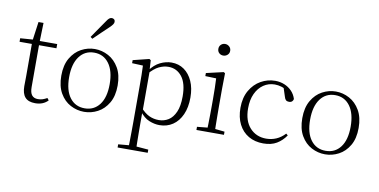

<svg xmlns="http://www.w3.org/2000/svg" viewBox="-93 -1078 3184 1614"><g transform="rotate(10 1499.5 -271.5)"><path d="M149 -472V-508H329V-472ZM232 14Q173 14 145.5 -17.5Q118 -49 118 -112Q118 -135 118.5 -152.5Q119 -170 119 -196V-472H14V-502L139 -511L119 -496L142 -663H185L180 -493V-481V-115Q180 -67 197.5 -45.5Q215 -24 249 -24Q272 -24 289.5 -30Q307 -36 327 -47L341 -29Q321 -8 294 3Q267 14 232 14Z M649 14Q588 14 533 -15Q478 -44 443.5 -103.5Q409 -163 409 -253Q409 -343 444 -403Q479 -463 534 -492.5Q589 -522 649 -522Q710 -522 765 -492.5Q820 -463 855 -403Q890 -343 890 -253Q890 -163 855 -103.5Q820 -44 765 -15Q710 14 649 14ZM649 -16Q729 -16 775.5 -77.5Q822 -139 822 -252Q822 -365 775.5 -428Q729 -491 649 -491Q569 -491 522.5 -428Q476 -365 476 -252Q476 -139 522.5 -77.5Q569 -16 649 -16ZM595 -616Q621 -655 647.5 -692.5Q674 -730 697 -764Q711 -786 721.5 -794.5Q732 -803 744 -803Q755 -803 763.5 -796Q772 -789 772 -775Q772 -765 764 -753Q756 -741 736 -722Q708 -696 676.5 -665.5Q645 -635 612 -603Z M980 260V233L1092 223H1113L1237 233V260ZM1070 260Q1071 229 1071.5 189.5Q1072 150 1072.5 108.5Q1073 67 1073 32V-278Q1073 -330 1072.5 -374Q1072 -418 1070 -455L977 -459V-485L1114 -519L1127 -511L1132 -425L1134 -420V-80L1133 -71V32Q1133 66 1133.5 107.5Q1134 149 1134.5 189Q1135 229 1136 260ZM1293 14Q1250 14 1204.5 -4.5Q1159 -23 1120 -75H1107L1119 -108Q1160 -62 1198 -44.5Q1236 -27 1280 -27Q1325 -27 1362 -50Q1399 -73 1421.5 -124Q1444 -175 1444 -257Q1444 -369 1399.5 -425.5Q1355 -482 1284 -482Q1244 -482 1203.5 -462.5Q1163 -443 1116 -389L1107 -420H1119Q1159 -475 1207.5 -498.5Q1256 -522 1304 -522Q1365 -522 1411 -489.5Q1457 -457 1483.5 -398Q1510 -339 1510 -259Q1510 -175 1482.5 -113.5Q1455 -52 1406 -19Q1357 14 1293 14Z M1607 0V-27L1718 -38H1737L1842 -27V0ZM1695 0Q1696 -24 1697 -64.5Q1698 -105 1698.5 -149Q1699 -193 1699 -226V-281Q1699 -332 1698 -375Q1697 -418 1695 -456L1602 -459V-485L1749 -519L1761 -511L1759 -377V-226Q1759 -193 1759.5 -149Q1760 -105 1760.5 -64.5Q1761 -24 1762 0ZM1720 -655Q1699 -655 1684.5 -668.5Q1670 -682 1670 -704Q1670 -726 1684.5 -740Q1699 -754 1720 -754Q1740 -754 1755.5 -740Q1771 -726 1771 -704Q1771 -682 1755.5 -668.5Q1740 -655 1720 -655Z M2179 14Q2107 14 2053 -17.5Q1999 -49 1969 -108Q1939 -167 1939 -248Q1939 -335 1974.5 -396.5Q2010 -458 2067 -490Q2124 -522 2189 -522Q2231 -522 2267.5 -507Q2304 -492 2330.5 -464.5Q2357 -437 2369 -398Q2362 -368 2333 -368Q2315 -368 2305.5 -376.5Q2296 -385 2291 -404L2263 -490L2306 -452Q2275 -474 2247 -482.5Q2219 -491 2190 -491Q2137 -491 2094.5 -462Q2052 -433 2027.5 -380.5Q2003 -328 2003 -255Q2003 -148 2057 -89Q2111 -30 2196 -30Q2241 -30 2281 -47Q2321 -64 2356 -101L2371 -88Q2339 -41 2293 -13.5Q2247 14 2179 14Z M2706 14Q2645 14 2590 -15Q2535 -44 2500.5 -103.5Q2466 -163 2466 -253Q2466 -343 2501 -403Q2536 -463 2591 -492.5Q2646 -522 2706 -522Q2767 -522 2822 -492.5Q2877 -463 2912 -403Q2947 -343 2947 -253Q2947 -163 2912 -103.5Q2877 -44 2822 -15Q2767 14 2706 14ZM2706 -16Q2786 -16 2832.5 -77.5Q2879 -139 2879 -252Q2879 -365 2832.5 -428Q2786 -491 2706 -491Q2626 -491 2579.5 -428Q2533 -365 2533 -252Q2533 -139 2579.5 -77.5Q2626 -16 2706 -16Z"/></g></svg>

Font: Noto Serif JP ExtraLight ExtraLight
Style: Regular
Weight: 250
Version: Version 2.003-H1;hotconv 1.1.1;makeotfexe 2.6.0